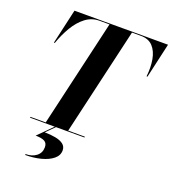

<svg xmlns="http://www.w3.org/2000/svg" viewBox="-171 -878 1115 1244"><g transform="rotate(20 386.0 -256.0)"><path d="M167.5 96.7 287.6 -23.4H295.9L215.8 56.6Q257.1 56.9 290.9 63.4Q324.7 69.8 344.7 85.2Q364.7 100.6 364.7 127.4Q364.7 162.4 334.4 187.1Q304 211.9 254.4 224.9Q204.8 237.8 146.7 237.8V231.4Q191.2 231.4 220.3 208.9Q249.5 186.3 249.5 147.5Q249.5 118.9 229.1 107.8Q208.7 96.7 167.5 96.7ZM94 -5.9H199.5L370.6 -744.1H302Q248.5 -744.1 206.3 -711.9Q164.1 -679.7 132.3 -626.3Q100.6 -573 78.6 -510H72.5L127 -750H772L717.5 -510H711.4Q718.5 -573.5 709.1 -626.7Q699.7 -679.9 670.2 -712Q640.6 -744.1 586.9 -744.1H525.6L354.5 -5.9H469V0H94Z"/></g></svg>

Font: Bodoni* 36
Style: Bold Italic
Weight: 700
Italic angle: -13°
Version: Version 2.000; ttfautohint (v1.8.1)